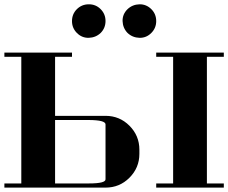

<svg xmlns="http://www.w3.org/2000/svg" viewBox="-20 -855 1040 875"><path d="M0 0V-19H77.1V-596.2H0V-615.2H308.1V-596.2H231V-327.1H460.9Q524.9 -327.1 569.8 -282.2Q615.2 -236.8 615.2 -172.9V-153.8Q615.2 -90.3 569.8 -44.9Q524.9 0 460.9 0ZM231 -19H384.8Q461.9 -19 460.9 -38.1V-288.1Q460.9 -307.6 384.8 -308.1H231ZM308.1 -758.8Q308.1 -791 330.1 -813Q352.1 -835 383.8 -835.4Q416 -835.9 438.5 -813.5Q460.9 -791 460.9 -759.3Q460.9 -727.5 439 -705.1Q416.5 -683.6 384.3 -682.6Q353 -682.1 330.6 -704.6Q308.1 -727.1 308.1 -758.8ZM538.6 -759.3Q538.1 -790.5 561 -813Q583.5 -834.5 615.7 -835.4Q647 -835.9 669.9 -813Q691.9 -791 691.9 -758.8Q691.9 -727.1 669.4 -704.6Q647 -682.1 615.7 -682.6Q583.5 -683.6 561 -705.1Q539.6 -727.5 538.6 -759.3ZM691.9 0V-19H769V-596.2H691.9V-615.2H1000V-596.2H922.9V-19H1000V0Z"/></svg>

Font: Hjet
Style: Regular
Weight: 400
Designer: T. Christopher White
Version: Version 1.2